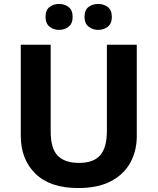

<svg xmlns="http://www.w3.org/2000/svg" viewBox="-20 -940 796 970"><path d="M671 -252Q671 -178 638.5 -118.5Q606 -59 540.5 -24.5Q475 10 375 10Q233 10 159 -62.5Q85 -135 85 -254V-714H236V-277Q236 -189 272 -153Q308 -117 379 -117Q453 -117 486.5 -156Q520 -195 520 -278V-714H671ZM210 -854Q210 -889 230 -904.5Q250 -920 278 -920Q306 -920 326.5 -904.5Q347 -889 347 -854Q347 -821 326.5 -805Q306 -789 278 -789Q250 -789 230 -805.5Q210 -822 210 -854ZM407 -854Q407 -889 427 -904.5Q447 -920 476 -920Q504 -920 524.5 -904.5Q545 -889 545 -854Q545 -821 524.5 -805Q504 -789 476 -789Q448 -789 427.5 -805.5Q407 -822 407 -854Z"/></svg>

Font: Noto Sans Tangsa
Style: Bold
Weight: 700
Version: Version 1.504